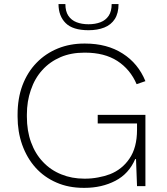

<svg xmlns="http://www.w3.org/2000/svg" viewBox="-20 -921 824 950"><path d="M398.5 8.5H394Q319.5 8.5 260 -17.5Q198.5 -44 155.5 -92Q113 -139.5 89.5 -205.5Q67 -269.5 67 -344V-354Q67 -434 91 -498.5Q116 -564.5 161 -610.5Q205.5 -656.5 267 -681.5Q326.5 -705.5 396.5 -705.5H401Q510 -705.5 587 -656Q663.5 -607.5 699.5 -519.5L656 -504.5Q624.5 -578 560.5 -619.5Q496.5 -660.5 401 -660.5H397Q332 -660.5 280 -638.5Q226.5 -615.5 189.5 -574.5Q152 -533.5 132.5 -475.5Q113 -420 113 -354V-344Q113 -273.5 133.5 -217.5Q154.5 -159.5 193 -119.5Q231 -79 284 -58Q335.5 -37 397 -37H401Q433.5 -37 465 -43Q496 -48.5 524 -59Q553.5 -70.5 578 -90Q602 -109 620 -135.5Q658 -190 658 -279V-310H463.5V-352.5H699.5V0H658L653 -134H649Q617.5 -61 551 -26.5Q483.5 8.5 398.5 8.5ZM418 -771.5Q340 -771.5 304.8 -806.8Q269.5 -842 269.5 -901H303.5Q303.5 -865 318.2 -843Q333 -821 358.8 -811Q384.5 -801 418 -801Q451.5 -801 477.2 -811Q503 -821 517.8 -843Q532.5 -865 532.5 -901H566.5Q566.5 -855.5 548 -826.8Q529.5 -798 496 -784.8Q462.5 -771.5 418 -771.5Z"/></svg>

Font: Acari Sans Neue Light
Style: Regular
Weight: 300
Designer: Alfredo Marco Pradil (font), Cristiano Sobral (main changes)
Foundry: Hanken Design Co. (font), Cristiano Sobral (main changes)
Version: Version 2.459;March 19, 2022;FontCreator 14.0.0.2808 64-bit;